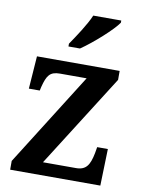

<svg xmlns="http://www.w3.org/2000/svg" viewBox="-86 -826 658 885"><g transform="rotate(10 243.0 -383.0)"><path d="M190 -619V-606H244C300 -644 386 -721 409 -756V-766H278C259 -721 218 -660 190 -619ZM24 0H446L451 -172H401L396 -143C385 -87 369 -60 322 -60H167L442 -494V-536H55L44 -383H95L99 -401C113 -455 126 -476 173 -476H298L24 -41Z"/></g></svg>

Font: Noto Serif Khmer SemiCondensed SemiBold
Style: Regular
Weight: 600
Width: 4
Designer: Danh Hong and the Monotype Design Team
Foundry: Monotype Imaging Inc.
Version: Version 2.004